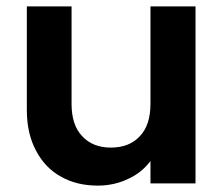

<svg xmlns="http://www.w3.org/2000/svg" viewBox="-20 -574 701 601"><path d="M451 -554C451 -554 451 -249 451 -249C451 -249 451 -249 451 -249C451 -205 440 -171 418 -148C396 -124 366 -112 327 -112C327 -112 327 -112 327 -112C289 -112 259 -124 237 -148C215 -171 204 -205 204 -249C204 -249 204 -554 204 -554C204 -554 64 -554 64 -554C64 -554 64 -229 64 -229C64 -229 64 -229 64 -229C64 -180 74 -137 93 -102C112 -66 138 -39 171 -21C204 -2 243 7 286 7C286 7 286 7 286 7C320 7 352 0 381 -14C410 -27 433 -46 451 -70C451 -70 451 0 451 0C451 0 592 0 592 0C592 0 592 -554 592 -554C592 -554 451 -554 451 -554Z"/></svg>

Font: Girnar Poppins
Style: SemiBold
Weight: 500
Designer: Ninad Kale (Devanagari), Jonny Pinhorn (Latin)
Foundry: Indian Type Foundry
Version: ""